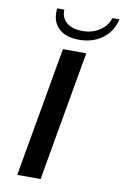

<svg xmlns="http://www.w3.org/2000/svg" viewBox="-99 -964 657 1020"><g transform="rotate(10 230.0 -454.0)"><path d="M192 -700H318L195 0H69ZM123 -886Q123 -900 124 -908H163Q160 -866 190.5 -839.5Q221 -813 276 -813Q330 -813 370 -839.5Q410 -866 422 -908H460Q446 -843 394 -803.5Q342 -764 267 -764Q198 -764 160.5 -797Q123 -830 123 -886Z"/></g></svg>

Font: Fahkwang Medium
Style: Italic
Weight: 500
Italic angle: -10°
Version: Version 1.000; ttfautohint (v1.6)